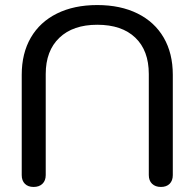

<svg xmlns="http://www.w3.org/2000/svg" viewBox="-20 -730 770 760"><path d="M66 -37V-434Q66 -519 102 -581Q138 -643 205.5 -676.5Q273 -710 365 -710Q457 -710 524.5 -676.5Q592 -643 628 -581Q664 -519 664 -434V-37Q664 -15 651.5 -2.5Q639 10 617 10Q595 10 582 -2.5Q569 -15 569 -37V-437Q569 -530 515.5 -581Q462 -632 365 -632Q269 -632 215 -580.5Q161 -529 161 -437V-37Q161 -15 148 -2.5Q135 10 113 10Q91 10 78.5 -2.5Q66 -15 66 -37Z"/></svg>

Font: Kodchasan Medium
Style: Regular
Weight: 500
Designer: Katatrad Aksorn Co.,Ltd.
Foundry: Cadson Demak Co.,Ltd.
Version: Version 1.000; ttfautohint (v1.6)